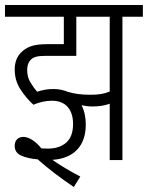

<svg xmlns="http://www.w3.org/2000/svg" viewBox="-20 -642 593 770"><path d="M188 -238Q152 -238 114 -222Q87 -246 63 -282Q39 -318 39 -363Q39 -407 66 -433Q81 -448 104 -456.5Q127 -465 173 -465H236V-575H0V-622H553V-575H471V0H420V-226Q403 -220 386.5 -217.5Q370 -215 350 -215Q330 -215 307 -220Q324 -187 324 -143Q324 -78 289 -41.5Q254 -5 190 -1Q240 34 302 66L276 108Q197 55 131 -3Q93 -6 66 -17.5Q39 -29 39 -57Q39 -74 48.5 -83.5Q58 -93 74 -93Q89 -93 107.5 -82Q126 -71 146 -47Q158 -46 171 -46Q218 -46 245.5 -70Q273 -94 273 -145Q273 -189 251 -213.5Q229 -238 188 -238ZM343 -262Q368 -262 385.5 -265Q403 -268 420 -275V-575H286V-418H162Q137 -418 123.5 -414Q110 -410 102 -401Q89 -387 89 -361Q89 -333 102 -311.5Q115 -290 129 -274Q160 -285 194 -285Q225 -285 251 -274Q288 -262 343 -262Z"/></svg>

Font: Noto Sans ExtraCondensed Light
Style: Italic
Weight: 300
Width: 2
Italic angle: -12°
Designer: Monotype Design Team
Foundry: Monotype Imaging Inc.
Version: Version 2.013; ttfautohint (v1.8.4.7-5d5b)